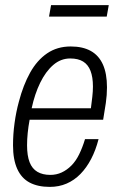

<svg xmlns="http://www.w3.org/2000/svg" viewBox="-20 -720 469 752"><path d="M175 12Q128 12 96 -5Q64 -22 47.5 -58.5Q31 -95 31 -151Q31 -194 37 -238Q43 -282 54 -322Q71 -387 98 -435.5Q125 -484 164.5 -511Q204 -538 257 -538Q304 -538 335.5 -520.5Q367 -503 383 -467.5Q399 -432 399 -378Q399 -348 394.5 -316.5Q390 -285 384 -251H96Q91 -224 88.5 -199Q86 -174 86 -151Q86 -110 96 -84.5Q106 -59 126.5 -47Q147 -35 177 -35Q201 -35 221.5 -44.5Q242 -54 259.5 -71.5Q277 -89 290 -115.5Q303 -142 313 -175H366Q355 -132 337 -97.5Q319 -63 295 -38.5Q271 -14 241 -1Q211 12 175 12ZM104 -296H336Q339 -319 341.5 -340.5Q344 -362 344 -381Q344 -418 334.5 -442.5Q325 -467 305.5 -479Q286 -491 255 -491Q218 -491 188.5 -465.5Q159 -440 137.5 -396Q116 -352 104 -296ZM172 -655 180 -700H406L398 -655Z"/></svg>

Font: Archivo Condensed ExtraLight
Style: Italic
Weight: 250
Width: 3
Italic angle: -10°
Designer: Hector Gatti
Foundry: Omnibus-Type
Version: Version 2.001